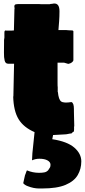

<svg xmlns="http://www.w3.org/2000/svg" viewBox="-20 -743 482 1091"><path d="M341 21Q304 23 277.5 24.5Q251 26 227.5 22.5Q204 19 177 8Q114 -19 85.5 -66Q57 -113 55 -195H56Q57 -230 57.5 -267.5Q58 -305 59 -336.5Q60 -368 60 -381H26Q11 -381 6.5 -398.5Q2 -416 2.5 -444Q3 -472 3 -503V-516Q5 -524 5 -529Q5 -534 5 -538V-558L6 -566L10 -570L18 -569H45Q60 -569 59 -569Q58 -569 51.5 -569.5Q45 -570 42 -570H59L62 -690Q64 -695 62 -702Q60 -709 63.5 -714.5Q67 -720 84 -720H200Q207 -719 216 -719Q225 -719 237 -719H262Q267 -721 269.5 -721Q272 -721 275 -721Q279 -722 282 -722.5Q285 -723 288 -723Q318 -724 318 -679Q318 -650 316 -622.5Q314 -595 312 -572H347Q352 -572 358 -572Q364 -572 368 -571L392 -570L395 -568Q397 -567 397 -565V-402Q397 -395 388.5 -388.5Q380 -382 368 -380Q352 -384 349 -385.5Q346 -387 341 -387H307V-355Q307 -296 307 -273Q307 -250 308 -248V-220H309Q313 -177 327.5 -166.5Q342 -156 386 -163Q400 -158 400 -124Q400 -119 400 -112Q400 -105 400.5 -87Q401 -69 402 -28Q400 -22 401 -10L400 5Q396 5 394 7L389 13Q387 15 386 15Q382 15 375 16.5Q368 18 357 20ZM219 328H202Q171 328 138 315Q121 309 112 298L122 253Q124 248 126 243Q128 238 129 234Q132 226 133 225Q166 239 202 239Q219 239 232 236.5Q245 234 254 224Q261 214 264 208.5Q267 203 267 193Q267 178 250 168.5Q233 159 204 159Q182 159 162 168L164 128L178 -8L183 -18H290L277 48Q362 61 402 95.5Q442 130 442 174Q442 217 421.5 252Q401 287 352.5 307.5Q304 328 219 328Z"/></svg>

Font: Sigmar
Style: Regular
Weight: 400
Designer: Vernon Adams
Foundry: Vernon Adams
Version: Version 1.000; ttfautohint (v1.8.4.7-5d5b);gftools[0.9.24]